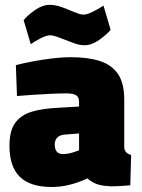

<svg xmlns="http://www.w3.org/2000/svg" viewBox="-20 -748 576 781"><path d="M190.1 12.6Q102.8 12.6 60.6 -28.8Q18.5 -70.2 18.5 -154.8Q18.5 -216.7 42.3 -248.8Q66 -280.9 109.7 -293.7Q153.4 -306.5 214 -309.4L301.6 -314.7V-333.5Q301.6 -353.9 288.8 -361Q275.9 -368.1 251.4 -368.1Q223 -368.1 185.7 -366.4Q148.4 -364.6 112 -362.2Q75.6 -359.9 49.1 -357.4L44.5 -483Q70.8 -490.1 108.9 -497.4Q147 -504.8 188.9 -510Q230.8 -515.3 268.5 -515.3Q338 -515.3 386.3 -499.8Q434.6 -484.2 460 -446.9Q485.4 -409.6 485.4 -342.9V-144.9Q487.9 -133.9 494.8 -127.3Q501.7 -120.7 513.4 -117.8L510 5.9Q483.6 8.1 456.8 9.4Q429.9 10.8 414.1 8.5Q385.3 6.7 365.7 -2.6Q346.1 -11.9 335.4 -22.4Q321.5 -15.4 298.4 -6.9Q275.2 1.6 247.2 7.1Q219.2 12.6 190.1 12.6ZM236.8 -121.3Q248.4 -121.3 260.3 -123.8Q272.2 -126.3 283.4 -130.1Q294.6 -133.8 301.6 -136.8V-205.1L242.1 -200.4Q223.9 -198.9 213.3 -188.8Q202.7 -178.6 202.7 -159.9Q202.7 -142.7 210.4 -132Q218.1 -121.3 236.8 -121.3ZM323.9 -564Q304.5 -564 283 -571.6Q261.6 -579.2 241.3 -587.3Q224.8 -593.9 210 -599.1Q195.2 -604.4 183.8 -604.4Q168.8 -604.4 145.2 -592.2Q121.7 -580.1 105.1 -568.4L76.1 -666.1Q93.1 -686.7 123.2 -707.5Q153.2 -728.3 181.8 -728.3Q204.3 -728.3 227.4 -720.4Q250.5 -712.6 270.6 -703.4Q285.5 -697.4 298.2 -692.9Q311 -688.4 319.9 -688.4Q333.9 -688.4 358.6 -700.8Q383.4 -713.1 401 -725.2L430 -626.5Q413 -606.5 382.9 -585.3Q352.9 -564 323.9 -564Z"/></svg>

Font: Titillium Web SemiBold
Style: Regular
Weight: 600
Designer: Mohamed Gaber, Accademia di Belle Arti di Urbino
Foundry: Kief Type Foundry, Accademia di Belle Arti di Urbino
Version: Version 3.000; ttfautohint (v1.8.4)